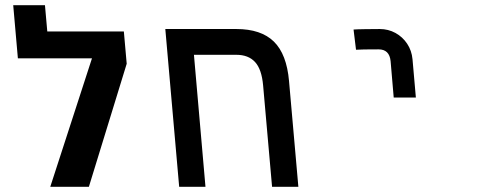

<svg xmlns="http://www.w3.org/2000/svg" viewBox="-20 -721 1840 741"><path d="M458 -599.5 469 -475 323 0H174L335 -496H49L31 -701H153.5L162.5 -599.5Z M1095.5 -408 1131.5 0H1030L995.5 -391Q990 -454 964.2 -481.8Q938.5 -509.5 892 -509.5H728.5L773 0H671.5L618 -609H892Q987.5 -609 1037 -560.5Q1086.5 -512 1095.5 -408Z M1445.5 -609Q1424.5 -609 1389.5 -608.5Q1354.5 -608 1344.5 -607L1354 -529Q1374.5 -530.5 1441 -530.5Q1483 -530.5 1487.5 -485L1499.5 -344.5H1585L1572 -492.5Q1569 -525.5 1551.5 -552Q1534 -578.5 1506.2 -593.8Q1478.5 -609 1445.5 -609Z"/></svg>

Font: JuliaMono Medium
Style: Italic
Weight: 500
Italic angle: -9°
Monospace: yes
Designer: cormullion
Foundry: corm
Version: Version 0.054; ttfautohint (v1.8.4)